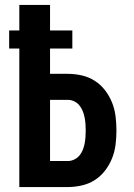

<svg xmlns="http://www.w3.org/2000/svg" viewBox="-20 -755 540 775"><path d="M58 0V-559H17V-632H58V-735H182V-632H272V-559H182V-457H254Q282 -457 310.5 -450.5Q339 -444 363 -428.5Q387 -413 404.5 -390Q422 -367 432.5 -340.5Q443 -314 446.5 -285.5Q450 -257 450 -228Q450 -200 446.5 -171.5Q443 -143 432.5 -116.5Q422 -90 404.5 -67Q387 -44 363 -28.5Q339 -13 310.5 -6.5Q282 0 254 0ZM182 -105H254Q267 -105 279.5 -111Q292 -117 300.5 -127Q309 -137 314 -149.5Q319 -162 321.5 -175Q324 -188 325 -201.5Q326 -215 326 -228Q326 -242 325 -255Q324 -268 321.5 -281Q319 -294 314 -306.5Q309 -319 300.5 -329.5Q292 -340 279.5 -346Q267 -352 254 -352H182Z"/></svg>

Font: Iosevka Curly Extrabold
Style: Regular
Weight: 800
Monospace: yes
Designer: Belleve Invis
Foundry: Belleve Invis
Version: Version 22.1.2; ttfautohint (v1.8.4)